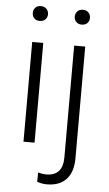

<svg xmlns="http://www.w3.org/2000/svg" viewBox="-62 -761 576 1013"><g transform="rotate(5 226.5 -254.0)"><path d="M73.2 -681.2Q73.2 -697.8 83.7 -709.2Q94.2 -720.7 113.3 -720.7Q131.8 -720.7 142.8 -709.2Q153.8 -697.8 153.8 -681.2Q153.8 -664.6 142.8 -653.3Q131.8 -642.1 113.3 -642.1Q94.2 -642.1 83.7 -653.3Q73.2 -664.6 73.2 -681.2ZM142.1 -528.3V0H83.5V-528.3ZM295.4 -681.2Q295.4 -697.8 306.2 -709.2Q316.9 -720.7 335.4 -720.7Q354.5 -720.7 365.2 -709.2Q376 -697.8 376 -681.2Q376 -664.6 365.2 -653.3Q354.5 -642.1 335.4 -642.1Q316.9 -642.1 306.2 -653.3Q295.4 -664.6 295.4 -681.2ZM305.7 -528.3H364.3V63Q364.3 135.7 328.6 174.6Q293 213.4 225.6 213.4Q197.8 213.4 173.8 204.1L174.8 155.3Q183.1 157.7 195.3 159.7Q207.5 161.6 218.3 161.6Q305.7 161.6 305.7 63Z"/></g></svg>

Font: Vazirmatn UI ExtraLight
Style: Regular
Weight: 200
Designer: Saber Rastikerdar
Foundry: Saber Rastikerdar
Version: Version 33.003